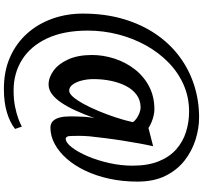

<svg xmlns="http://www.w3.org/2000/svg" viewBox="-48 -746 1044 988"><g transform="rotate(90 474.0 -252.0)"><path d="M50 -156Q50 -270.5 77.8 -364.5Q105.5 -458.5 155 -531.2Q204.5 -604 271.5 -653.8Q338.5 -703.5 418 -729Q497.5 -754.5 584 -754.5Q640.5 -754.5 698.8 -736.2Q757 -718 806 -679.8Q855 -641.5 884.8 -581.5Q914.5 -521.5 914.5 -437.5Q914.5 -361 899.8 -293Q885 -225 858.5 -169.2Q832 -113.5 796.8 -73.5Q761.5 -33.5 720.8 -11.5Q680 10.5 637 10.5Q616 10.5 603.2 -2.2Q590.5 -15 584.8 -36.8Q579 -58.5 579 -87.5Q579 -98.5 579.2 -120.2Q579.5 -142 581.2 -167.8Q583 -193.5 588 -216.5Q569.5 -165 550 -121.8Q530.5 -78.5 509.2 -46.8Q488 -15 464.5 2.5Q441 20 415 20Q378.5 20 343.2 -5.8Q308 -31.5 285.5 -81.5Q263 -131.5 263 -203.5Q263 -261.5 281.5 -318.8Q300 -376 335.8 -422.5Q371.5 -469 423.8 -496.8Q476 -524.5 543.5 -524.5Q556.5 -524.5 573.8 -520.8Q591 -517 608.2 -510Q625.5 -503 638.5 -494L732.5 -518Q726 -490 718.5 -449.2Q711 -408.5 703.8 -362.5Q696.5 -316.5 691 -272.2Q685.5 -228 681.5 -191.5Q678.5 -155 679.2 -135.2Q680 -115.5 679.5 -101Q679.5 -81 684 -74.5Q688.5 -68 692.5 -68Q713.5 -68 737.8 -99Q762 -130 783.8 -180.8Q805.5 -231.5 819 -292Q832.5 -352.5 832.5 -411.5Q832.5 -491.5 809.8 -547.2Q787 -603 748 -637.2Q709 -671.5 658.8 -687.2Q608.5 -703 554 -703Q480 -703 416 -674.8Q352 -646.5 300.8 -596.2Q249.5 -546 213 -479.8Q176.5 -413.5 157 -337.5Q137.5 -261.5 137.5 -182Q137.5 -58.5 177 26.5Q216.5 111.5 286.2 155.8Q356 200 445.5 200Q491 200 527.5 192.8Q564 185.5 590.2 175.8Q616.5 166 631.5 157.5L643.5 192.5Q611 218.5 559.2 234.2Q507.5 250 437.5 250Q345.5 250 274 218.2Q202.5 186.5 152.5 130.5Q102.5 74.5 76.2 0.8Q50 -73 50 -156ZM387 -211.5Q387 -181 394 -152.2Q401 -123.5 414.5 -104.8Q428 -86 446.5 -86Q461 -86 478.5 -106Q496 -126 514.8 -160.2Q533.5 -194.5 551.2 -237Q569 -279.5 584 -325Q599 -370.5 608.5 -413Q603.5 -423 590.2 -432.2Q577 -441.5 561.5 -447.5Q546 -453.5 533.5 -453.5Q496 -453.5 468.2 -433.2Q440.5 -413 422.8 -378.8Q405 -344.5 396 -301.2Q387 -258 387 -211.5Z"/></g></svg>

Font: Merriweather 24pt SemiCondensed Black
Style: Italic
Weight: 900
Width: 4
Italic angle: -7.8°
Designer: Eben Sorkin
Foundry: Eben Sorkin
Version: Version 2.101